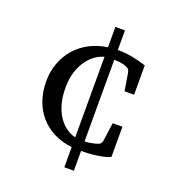

<svg xmlns="http://www.w3.org/2000/svg" viewBox="-129 -705 821 904"><g transform="rotate(20 281.5 -252.5)"><path d="M294.9 -454.1Q275.4 -449.7 253.9 -435.5Q232.4 -421.4 214.1 -397Q195.8 -372.6 183.8 -337.4Q171.9 -302.2 171.9 -254.9Q171.9 -210.4 181.6 -175.3Q191.4 -140.1 208.3 -114.5Q225.1 -88.9 247.6 -72.8Q270 -56.6 294.9 -50.8ZM486.8 -22.9Q485.8 -22 476.3 -18.1Q466.8 -14.2 449 -10.3Q431.2 -6.3 404.5 -3.2Q377.9 0 342.8 0V99.1H294.9V-2Q244.1 -7.8 203.6 -28.3Q163.1 -48.8 134.8 -81.5Q106.4 -114.3 91.3 -157.7Q76.2 -201.2 76.2 -252Q76.2 -301.8 92 -344.5Q107.9 -387.2 136.5 -419.9Q165 -452.6 205.3 -473.9Q245.6 -495.1 294.9 -502V-604H342.8V-505.9Q361.8 -505.9 379.4 -504.4Q397 -502.9 414.3 -499.8Q431.6 -496.6 449.5 -491.9Q467.3 -487.3 486.8 -481V-334H439L424.8 -420.9Q423.3 -427.2 421.1 -433.3Q418.9 -439.5 413.1 -441.9Q407.7 -444.8 401.9 -447.5Q396 -450.2 387.9 -452.1Q379.9 -454.1 368.9 -455.3Q357.9 -456.5 342.8 -457V-47.9Q358.4 -48.3 371.3 -50.5Q384.3 -52.7 393.6 -55.2Q404.3 -58.1 413.1 -62Q417.5 -64.5 420.4 -69.3Q423.3 -74.2 424.8 -78.1L438 -173.8H486.8Z"/></g></svg>

Font: BabelStone Ogham
Style: Italic
Weight: 400
Italic angle: -30°
Designer: Andrew West
Foundry: BabelStone
Version: Version 2.02 March 14, 2022